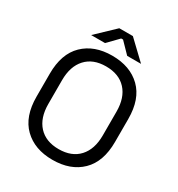

<svg xmlns="http://www.w3.org/2000/svg" viewBox="-206 -1014 1081 1163"><g transform="rotate(30 334.5 -432.5)"><path d="M334 14Q209 14 134.5 -58.5Q60 -131 60 -270V-430Q60 -569 134.5 -641.5Q209 -714 334 -714Q460 -714 534.5 -641.5Q609 -569 609 -430V-270Q609 -131 534.5 -58.5Q460 14 334 14ZM334 -61Q425 -61 475 -115.5Q525 -170 525 -267V-433Q525 -530 475 -584.5Q425 -639 334 -639Q244 -639 194 -584.5Q144 -530 144 -433V-267Q144 -170 194 -115.5Q244 -61 334 -61ZM160 -758 287 -879H382L509 -758H412L341 -831H328L257 -758Z"/></g></svg>

Font: Space Grotesk Light
Style: Regular
Weight: 400
Version: Version 2.000